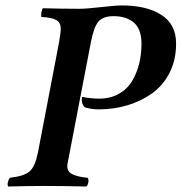

<svg xmlns="http://www.w3.org/2000/svg" viewBox="-20 -677 661 699"><path d="M311 -523.9 225.1 -77.1Q223.1 -53.2 242.4 -43.2Q261.7 -33.2 298.8 -29.8Q303.7 -24.4 301.5 -12.7Q299.3 -1 293.9 2Q215.8 0 137.2 0Q85.9 0 9.8 2Q6.3 -3.4 8.8 -13.9Q11.2 -24.4 16.1 -29.8Q68.4 -35.6 88.4 -53.7Q108.4 -71.8 118.2 -122.1L194.8 -522Q201.2 -557.6 201.2 -573.2Q201.2 -594.2 185.3 -603.8Q169.4 -613.3 130.9 -615.2Q128.9 -622.1 130.9 -632.8Q132.8 -643.6 136.2 -647Q204.6 -645 268.1 -645Q293.9 -645 347.7 -651.1Q401.4 -657.2 423.8 -657.2Q513.2 -657.2 567.1 -623Q621.1 -588.9 621.1 -518.1Q621.1 -459.5 597.7 -412.8Q574.2 -366.2 534.4 -337.6Q494.6 -309.1 444.6 -293.9Q394.5 -278.8 338.9 -278.8Q314.5 -278.8 289.1 -286.1Q274.4 -299.3 278.8 -324.2Q313 -317.9 340.8 -317.9Q381.3 -317.9 412.1 -335Q442.9 -352.1 460.4 -381.3Q478 -410.6 486.6 -445.1Q495.1 -479.5 495.1 -518.1Q495.1 -546.9 486.6 -567.4Q478 -587.9 462.9 -598.4Q447.8 -608.9 431.2 -613.5Q414.6 -618.2 394 -618.2Q355 -618.2 338.4 -598.6Q321.8 -579.1 311 -523.9Z"/></svg>

Font: Common Serif SemiBold
Style: Italic
Weight: 600
Italic angle: -12°
Designer: Philipp H. Poll, Khaled Hosny
Foundry: Stefan Peev, Context Ltd.
Version: Version 1.026